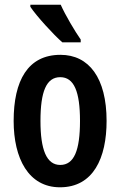

<svg xmlns="http://www.w3.org/2000/svg" viewBox="-20 -786 512 816"><path d="M238 -766H109V-757C135 -718 208 -638 245 -606H323V-618C299 -652 257 -723 238 -766ZM433 -272C433 -455 358 -553 237 -553C98 -553 38 -443 38 -272C38 -113 101 10 235 10C377 10 433 -115 433 -272ZM152 -272C152 -397 177 -458 236 -458C295 -458 320 -396 320 -272C320 -147 295 -85 236 -85C178 -85 152 -149 152 -272Z"/></svg>

Font: Noto Sans Khmer ExtraCondensed SemiBold
Style: Regular
Weight: 600
Width: 2
Designer: Danh Hong and the Monotype Design Team
Foundry: Monotype Imaging Inc.
Version: Version 2.004